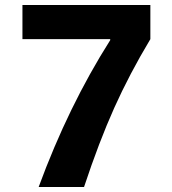

<svg xmlns="http://www.w3.org/2000/svg" viewBox="-20 -750 690 770"><path d="M70 -730H583V-593Q499 -453 438 -317Q377 -181 317 0H135Q254 -324 422 -589V-593H70Z"/></svg>

Font: Mplus 1p ExtraBold
Style: Regular
Weight: 800
Version: Version 1.061